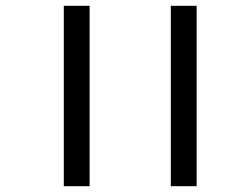

<svg xmlns="http://www.w3.org/2000/svg" viewBox="-20 -642 838 662"><path d="M200 0V-622H289V0ZM569 0V-622H658V0Z"/></svg>

Font: Sarpanch
Style: Regular
Weight: 400
Designer: Manushi Parikh (Devanagari and Latin), Jyotish Sonowal (Devanagari)
Foundry: Indian Type Foundry
Version: Version 2.004;PS 1.0;hotconv 1.0.78;makeotf.lib2.5.61930; tt